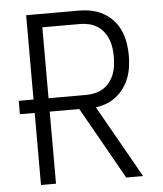

<svg xmlns="http://www.w3.org/2000/svg" viewBox="-53 -781 705 828"><g transform="rotate(-5 300.0 -367.5)"><path d="M91 0V-312H27V-370H91V-735H320Q347 -735 374 -729.5Q401 -724 425 -710.5Q449 -697 467.5 -676.5Q486 -656 497 -631Q508 -606 512.5 -578.5Q517 -551 517 -523Q517 -499 513.5 -474.5Q510 -450 501.5 -427.5Q493 -405 478.5 -384.5Q464 -364 445 -349Q426 -334 403 -325Q380 -316 356 -313L533 0H460L284 -312H156V0ZM156 -370H320Q339 -370 358 -374.5Q377 -379 393 -389Q409 -399 421 -414.5Q433 -430 440 -448Q447 -466 449.5 -485Q452 -504 452 -523Q452 -543 449.5 -562Q447 -581 440 -599Q433 -617 421 -632.5Q409 -648 393 -658Q377 -668 358 -672.5Q339 -677 320 -677H156Z"/></g></svg>

Font: Iosevka Aile Light
Style: Regular
Weight: 300
Designer: Belleve Invis
Foundry: Belleve Invis
Version: Version 27.3.5; ttfautohint (v1.8.4)